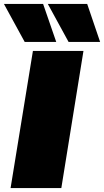

<svg xmlns="http://www.w3.org/2000/svg" viewBox="-41 -960 531 980"><path d="M13 0 127 -700H385L272 0ZM85 -746 -21 -940H179L246 -746ZM309 -746 203 -940H404L470 -746Z"/></svg>

Font: Georama Expanded Black
Style: Italic
Weight: 900
Width: 7
Italic angle: -9°
Designer: Jean-Baptiste Levee
Foundry: Production Type
Version: Version 1.000